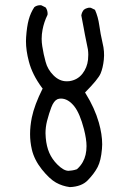

<svg xmlns="http://www.w3.org/2000/svg" viewBox="-20 -746 540 754"><path d="M82 -584Q82 -547.4 93.3 -504.9Q106.4 -453.6 144.5 -401.9L147.5 -398.4Q115.2 -334 105 -284.7Q98.1 -250.5 98.1 -219.2Q98.1 -189 105 -159.2Q114.3 -118.7 144.5 -80.6Q174.8 -43 199.7 -29.1Q224.6 -15.1 254.4 -11.2Q300.8 -13.2 324.7 -38.1Q350.6 -64.9 363.5 -90.1Q376.5 -115.2 380.4 -161.1Q381.3 -169.9 381.3 -179.2Q381.3 -218.3 368.2 -264.6Q351.6 -322.3 316.9 -377.9L314 -382.8Q365.7 -435.1 375 -457.3Q384.3 -479.5 387.7 -511.2Q388.7 -520 388.7 -528.1Q388.7 -536.1 388.2 -543.9Q387.2 -559.6 382.8 -577.1Q374.5 -612.8 369.9 -646.5Q365.2 -680.2 353 -707.5L336.9 -715.3Q335 -715.8 332.8 -715.8Q330.6 -715.8 327.6 -715.6Q324.7 -715.3 321.3 -713.9Q314.5 -711.9 309.1 -707.5Q301.3 -698.2 299.3 -685.5Q305.2 -657.2 308.3 -638.2Q311.5 -619.1 313.5 -609.9Q316.9 -590.8 320.3 -576.4Q323.7 -562 325.2 -552.2Q326.7 -541.5 326.7 -531.2Q326.7 -521 325.7 -511.7Q322.3 -480.5 303.7 -456.5Q284.2 -431.6 251.5 -427.2Q246.6 -426.8 241.7 -426.8Q213.4 -426.8 190.2 -450Q167 -473.1 159.2 -502.9Q150.9 -532.7 146 -564.5Q143.6 -579.1 143.6 -593.8Q143.6 -611.3 147 -628.9Q152.8 -659.7 166.5 -687.5Q167 -689.5 167 -691.4Q167 -706.1 159.2 -716.8L142.6 -725.1Q140.6 -725.6 138.7 -725.6Q124.5 -725.6 114.7 -717.8Q100.1 -695.8 92.8 -668.9Q85.4 -642.1 82.5 -599.1Q82 -591.8 82 -584ZM249 -75.2Q230 -75.2 205.1 -100.1Q184.6 -120.6 173.6 -145.8Q162.6 -170.9 159.7 -204.6Q158.7 -213.4 158.7 -222.7Q158.7 -246.6 164.6 -270.5Q172.9 -302.2 181.6 -324.7Q191.4 -350.1 205.6 -356.4Q211.9 -358.9 219.2 -358.9Q247.6 -358.9 272 -328.1Q293.5 -300.8 309.6 -239.3Q319.8 -199.2 319.8 -172.4Q319.8 -135.7 305.2 -109.9Q296.9 -94.7 282.2 -81.5Q271 -77.6 263.2 -76.7Q253.9 -75.2 249 -75.2Z"/></svg>

Font: Bakudai
Style: ExtraLight
Weight: 200
Version: Version 1.48